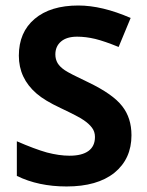

<svg xmlns="http://www.w3.org/2000/svg" viewBox="-20 -672 536 701"><path d="M426.3 -284.2Q460 -241.2 460 -178.2Q460 -91.8 397.5 -41Q335 8.8 223.1 8.8Q120.1 8.8 41.5 -29.8V-156.2Q106.4 -127.9 151.4 -115.2Q196.3 -103.5 233.9 -103.5Q279.3 -103.5 303 -120.8Q326.7 -138.2 326.7 -171.9Q326.7 -191.4 315.9 -205.6Q305.2 -220.2 284.7 -233.9Q267.6 -246.1 201.7 -277.3Q142.1 -305.2 113.3 -330.6Q48.8 -386.2 48.8 -468.8Q48.8 -554.2 106.4 -603Q164.1 -651.9 266.1 -651.9Q352.5 -651.9 457 -606.4L413.1 -500.5Q361.8 -521.5 328.1 -529.8Q293.5 -538.1 261.7 -538.1Q223.6 -538.1 202.9 -520.5Q182.1 -502.9 182.1 -473.1Q182.1 -455.6 190.4 -441.4Q198.7 -427.7 216.8 -415.5Q233.9 -403.8 303.2 -371.1Q392.6 -328.1 426.3 -284.2Z"/></svg>

Font: Khula Bold
Style: Regular
Weight: 700
Designer: Erin McLaughlin, Steve Matteson
Version: Version 1.000;PS 1.0;hotconv 1.0.72;makeotf.lib2.5.5900